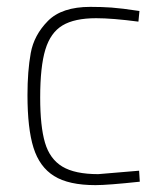

<svg xmlns="http://www.w3.org/2000/svg" viewBox="-20 -530 469 559"><path d="M60 -253Q60 -323 69.5 -375.5Q79 -428 119.5 -469Q160 -510 243 -510Q276 -510 304.5 -508Q333 -506 386 -498L383 -467Q307 -477 260 -477Q197 -477 162 -456Q127 -435 112 -385.5Q97 -336 97 -246Q97 -162 111 -114.5Q125 -67 161.5 -45Q198 -23 266 -23L385 -33L387 -1Q294 9 258 9Q180 9 137.5 -17.5Q95 -44 77.5 -100Q60 -156 60 -253Z"/></svg>

Font: Cairo ExtraLight
Style: Regular
Weight: 250
Designer: Mohamed Gaber, the designers of Titillium
Foundry: Kief Type Foundry
Version: Version 2.009; ttfautohint (v1.5.33-1714) -l 8 -r 50 -G 200 